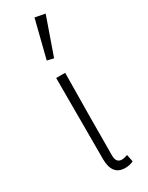

<svg xmlns="http://www.w3.org/2000/svg" viewBox="-204 -793 646 840"><g transform="rotate(-30 119.5 -372.5)"><path d="M94.2 -566.9 142.1 -756.8 192.9 -747.1 127 -559.1ZM157.2 12.2Q92.3 12.2 91.8 -69.8V-480H137.2Q134.3 -270 133.8 -64Q133.8 -26.9 163.1 -26.9Q174.3 -26.9 191.9 -33.2L199.2 2.9Q181.2 12.2 157.2 12.2Z"/></g></svg>

Font: SourceSansPro-Light
Style: Regular
Weight: 300
Designer: Paul D. Hunt
Foundry: Adobe Systems Incorporated
Version: Version 2.020;PS 2.0;hotconv 1.0.86;makeotf.lib2.5.63406